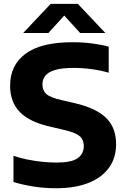

<svg xmlns="http://www.w3.org/2000/svg" viewBox="-20 -969 656 998"><path d="M272 9.5Q212 9.5 155.5 0.8Q99 -8 50 -23V-159Q83.5 -147.5 122.2 -139.8Q161 -132 200 -128Q239 -124 272.5 -124Q352 -124 383.8 -146.8Q415.5 -169.5 415.5 -210Q415.5 -244 392 -263Q368.5 -282 303.5 -296L245.5 -309.5Q135.5 -333.5 84 -385.8Q32.5 -438 32.5 -523.5Q32.5 -630.5 113.2 -690Q194 -749.5 356.5 -749.5Q410.5 -749.5 458.8 -743.2Q507 -737 545 -726.5V-591Q507 -602.5 459 -609.2Q411 -616 363 -616Q302 -616 266.8 -605.5Q231.5 -595 216 -575.8Q200.5 -556.5 200.5 -531Q200.5 -498.5 221 -480.2Q241.5 -462 298.5 -449L357 -435.5Q437.5 -418 487.5 -389Q537.5 -360 560.5 -318Q583.5 -276 583.5 -219.5Q583.5 -148 546.2 -96.8Q509 -45.5 439.2 -18Q369.5 9.5 272 9.5ZM100.5 -797.5 243.5 -949H384.5L527.5 -797.5H396.5L300 -903.5H328L231.5 -797.5Z"/></svg>

Font: Encode Sans SC SemiExpanded
Style: Bold
Weight: 700
Width: 6
Designer: Multiple Designers
Foundry: Impallari Type
Version: Version 3.002